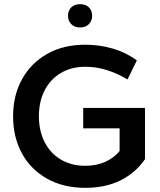

<svg xmlns="http://www.w3.org/2000/svg" viewBox="-20 -893 770 923"><path d="M390 10Q284 10 205.5 -34.5Q127 -79 85 -156.5Q43 -234 43 -334Q43 -434 85.5 -511.5Q128 -589 206 -633.5Q284 -678 390 -678Q459 -678 522 -659.5Q585 -641 638 -603L593 -511Q545 -540 494 -556Q443 -572 390 -572Q323 -572 272.5 -542Q222 -512 194.5 -458.5Q167 -405 167 -334Q167 -264 194.5 -210Q222 -156 272.5 -126Q323 -96 390 -96Q443 -96 485 -114.5Q527 -133 555 -167V-276H380V-374H677V-128Q632 -62 559.5 -26Q487 10 390 10ZM365 -761Q338 -761 322.5 -777Q307 -793 307 -817Q307 -842 322.5 -857.5Q338 -873 365 -873Q392 -873 407.5 -857.5Q423 -842 423 -817Q423 -793 407.5 -777Q392 -761 365 -761Z"/></svg>

Font: Gantari SemiBold
Style: Regular
Weight: 600
Designer: Anugrah Pasau
Foundry: Lafontype
Version: Version 1.000; ttfautohint (v1.8.3)